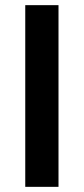

<svg xmlns="http://www.w3.org/2000/svg" viewBox="-20 -725 324 745"><path d="M78 0V-705H207V0Z"/></svg>

Font: MulishBold
Style: Bold
Weight: 700
Designer: Vernon Adams
Foundry: Vernon Adams
Version: Version 3.602; ttfautohint (v1.8.3)